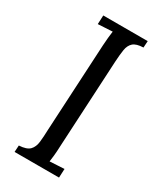

<svg xmlns="http://www.w3.org/2000/svg" viewBox="-180 -764 693 827"><g transform="rotate(30 166.5 -350.0)"><path d="M299 -700 297 -667Q262 -666 247 -652.5Q232 -639 228 -614.5Q224 -590 222 -554L199 -119Q198 -92 196 -72.5Q194 -53 192 -40Q210 -41 228 -42Q246 -43 264 -44L262 0H41L43 -33Q81 -35 96 -50.5Q111 -66 114 -93.5Q117 -121 118 -156L141 -588Q142 -608 144 -626.5Q146 -645 148 -660Q130 -659 112 -658Q94 -657 76 -656L78 -700Z"/></g></svg>

Font: Lora
Style: Italic
Weight: 400
Italic angle: -3°
Designer: Olga Karpushina, Alexei Vanyashin (Cyrillic)
Foundry: Cyreal
Version: Version 3.008